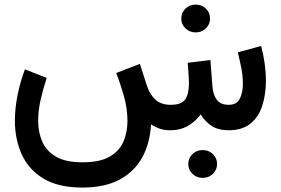

<svg xmlns="http://www.w3.org/2000/svg" viewBox="-20 -572 1232 843"><path d="M806.6 147.9Q806.6 122.1 825 104.5Q843.3 86.9 870.1 86.9Q896.5 86.9 914.8 104.5Q933.1 122.1 933.1 147.9Q933.1 173.3 914.8 191.2Q896.5 209 870.1 209Q843.3 209 825 191.2Q806.6 173.3 806.6 147.9ZM775.9 -490.7Q775.9 -516.6 794.2 -534.2Q812.5 -551.8 839.4 -551.8Q865.7 -551.8 884 -534.2Q902.3 -516.6 902.3 -490.7Q902.3 -465.3 884 -447.5Q865.7 -429.7 839.4 -429.7Q812.5 -429.7 794.2 -447.5Q775.9 -465.3 775.9 -490.7ZM729 0Q700.7 0 679.7 -7.6Q658.7 -15.1 643.1 -25.9Q638.7 56.6 604.5 119.1Q570.3 181.6 504.9 216.6Q439.5 251.5 341.8 251.5Q236.3 251.5 171.1 212.2Q106 172.9 75.7 106.2Q45.4 39.6 45.4 -41.5Q45.4 -95.7 56.9 -153.6Q68.4 -211.4 89.4 -267.6L185.1 -230Q169.4 -182.6 158.4 -134.3Q147.5 -85.9 147.5 -42Q147.5 7.8 165.3 49.3Q183.1 90.8 225.6 115.7Q268.1 140.6 341.8 140.6Q418.5 140.6 461.4 115.7Q504.4 90.8 522 49.6Q539.6 8.3 539.6 -40.5Q539.6 -96.2 523.4 -152.3Q507.3 -208.5 490.2 -251.5L594.2 -291.5L625 -195.8Q637.7 -157.2 662.4 -134.5Q687 -111.8 730 -111.8Q776.9 -111.8 793.2 -135.7Q809.6 -159.7 809.6 -207.5Q809.6 -219.2 808.1 -243.2Q806.6 -267.1 804.2 -296.4L903.8 -308.6L912.6 -193.4Q915 -158.2 931.2 -135Q947.3 -111.8 984.4 -111.8Q1019.5 -111.8 1033 -138.9Q1046.4 -166 1046.4 -203.1Q1046.4 -242.2 1037.8 -282.2Q1029.3 -322.3 1024.4 -342.3L1126.5 -370.1Q1136.2 -334.5 1141.8 -294.7Q1147.5 -254.9 1147.5 -215.8Q1147.5 -159.7 1132.3 -110.4Q1117.2 -61 1081.5 -30.8Q1045.9 -0.5 984.9 0Q939 0 909.7 -18.8Q880.4 -37.6 861.3 -69.3Q835 -35.6 802.5 -17.8Q770 0 729 0Z"/></svg>

Font: Vazirmatn RD UI FD Medium
Style: Regular
Weight: 500
Designer: Saber Rastikerdar
Foundry: Saber Rastikerdar
Version: Version 33.003